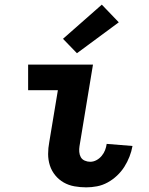

<svg xmlns="http://www.w3.org/2000/svg" viewBox="-20 -798 640 826"><path d="M351 8Q325 8 300 3.5Q275 -1 254 -13Q233 -25 217.5 -44Q202 -63 194.5 -86.5Q187 -110 187 -135.5Q187 -161 192 -187L229 -410H101V-520H380L322 -169Q320 -157 321 -144.5Q322 -132 327.5 -122Q333 -112 344.5 -107Q356 -102 368 -102Q382 -102 395 -109Q408 -116 417.5 -127.5Q427 -139 432 -152Q437 -165 439 -179L550 -170Q546 -147 537 -124Q528 -101 515 -80.5Q502 -60 483.5 -42.5Q465 -25 443 -13Q421 -1 397.5 3.5Q374 8 351 8ZM311 -569 251 -631 418 -778 491 -702Z"/></svg>

Font: Iosevka HT Extrabold Extended
Style: Italic
Weight: 800
Width: 7
Italic angle: -9°
Monospace: yes
Designer: Belleve Invis
Foundry: Belleve Invis
Version: Version 32.3.0; ttfautohint (v1.8.4)